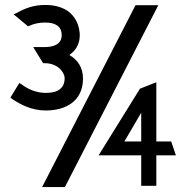

<svg xmlns="http://www.w3.org/2000/svg" viewBox="-20 -745 754 775"><path d="M22 -351 30 -345C64 -322 109 -299 165 -299C243 -299 315 -335 315 -428C315 -473 293 -504 260 -523C284 -540 302 -565 302 -603C302 -622 295 -725 162 -725C114 -725 78 -710 48 -693L35 -687L93 -639L99 -641C116 -649 137 -654 162 -654C205 -654 229 -638 229 -603C229 -567 198 -555 160 -555H114L154 -490H160C216 -490 241 -450 241 -430C241 -389 214 -370 165 -370C126 -370 91 -386 68 -404L58 -410ZM150 10H242L619 -724H527ZM378 -118H550V5H611V-118H690L671 -174H611V-413L545 -387ZM482 -174 550 -290V-174Z"/></svg>

Font: Charger Sport
Style: SeBd
Weight: 600
Designer: Jasper
Foundry: Cannot Into Space Fonts
Version: Version 1.1